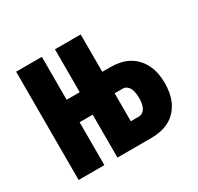

<svg xmlns="http://www.w3.org/2000/svg" viewBox="-120 -672 839 814"><g transform="rotate(-30 300.0 -265.0)"><path d="M47 0V-530H173V-320H300V-210H173V0ZM237 0V-530H363V-347H403Q426 -347 448.5 -342.5Q471 -338 491 -327Q511 -316 526.5 -299Q542 -282 551.5 -261.5Q561 -241 565 -218.5Q569 -196 569 -173Q569 -151 565 -128Q561 -105 551.5 -84.5Q542 -64 526.5 -47Q511 -30 491 -19.5Q471 -9 448.5 -4.5Q426 0 403 0ZM363 -105H403Q414 -105 423 -112.5Q432 -120 436 -130Q440 -140 441.5 -151Q443 -162 443 -173Q443 -184 441.5 -195Q440 -206 436 -216.5Q432 -227 423 -234.5Q414 -242 403 -242H363Z"/></g></svg>

Font: Iosevka Curly XBdEx
Style: Regular
Weight: 800
Width: 7
Monospace: yes
Designer: Belleve Invis
Foundry: Belleve Invis
Version: Version 11.1.0; ttfautohint (v1.8.3)